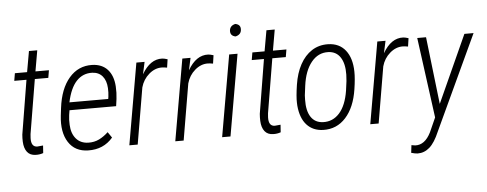

<svg xmlns="http://www.w3.org/2000/svg" viewBox="-57 -873 3144 1240"><g transform="rotate(-5 1515.5 -253.0)"><path d="M214.4 -663.1 190.9 -528.3H278.3L270 -479.5H182.6L124 -127.9L122.1 -102.1Q120.1 -44.9 160.2 -43.9L198.2 -47.4L194.8 1.5Q171.4 9.8 146 8.8Q109.9 8.3 90.8 -15.9Q71.8 -40 69.8 -83Q68.8 -106.9 70.8 -128.9L128.4 -479.5H49.3L57.6 -528.3H136.7L160.6 -663.1Z M486.3 9.8Q400.9 8.3 358.9 -56.9Q316.9 -122.1 329.1 -229.5L335 -278.3Q350.1 -402.3 409.7 -471.4Q469.2 -540.5 559.1 -538.1Q623 -536.1 658.9 -496.3Q694.8 -456.5 699.2 -386.7Q701.7 -345.2 696.8 -305.7L690.4 -259.3H388.2L383.3 -229Q378.9 -197.8 380.9 -165Q383.3 -108.9 412.1 -75.2Q440.9 -41.5 490.7 -40Q530.3 -39.1 561.8 -54.7Q593.3 -70.3 621.1 -96.7L646.5 -59.6Q585.9 11.7 486.3 9.8ZM555.7 -487.8Q494.6 -490.2 453.1 -446Q411.6 -401.9 392.1 -310.1H643.6L646 -324.7Q649.4 -351.6 647.9 -379.9Q645.5 -428.7 621.6 -457.3Q597.7 -485.8 555.7 -487.8Z M1040 -478.5Q1018.1 -482.4 1006.8 -482.4Q961.9 -483.4 922.9 -450Q883.8 -416.5 869.6 -365.2L807.6 0H753.4L845.2 -528.3H898.4L881.3 -449.2Q935.5 -543 1013.7 -539.6Q1024.9 -539.1 1047.9 -532.2Z M1337.9 -478.5Q1315.9 -482.4 1304.7 -482.4Q1259.8 -483.4 1220.7 -450Q1181.6 -416.5 1167.5 -365.2L1105.5 0H1051.3L1143.1 -528.3H1196.3L1179.2 -449.2Q1233.4 -543 1311.5 -539.6Q1322.8 -539.1 1345.7 -532.2Z M1409.2 0H1355L1446.8 -528.3H1501ZM1465.3 -680.7Q1467.8 -712.9 1502.9 -721.2Q1539.1 -714.8 1536.1 -680.7Q1534.2 -649.4 1498.5 -640.6Q1463.4 -647 1465.3 -680.7Z M1753.9 -663.1 1730.5 -528.3H1817.9L1809.6 -479.5H1722.2L1663.6 -127.9L1661.6 -102.1Q1659.7 -44.9 1699.7 -43.9L1737.8 -47.4L1734.4 1.5Q1710.9 9.8 1685.5 8.8Q1649.4 8.3 1630.4 -15.9Q1611.3 -40 1609.4 -83Q1608.4 -106.9 1610.4 -128.9L1668 -479.5H1588.9L1597.2 -528.3H1676.3L1700.2 -663.1Z M2089.4 -538.6Q2161.1 -536.6 2201.2 -486.1Q2241.2 -435.5 2242.7 -348.1Q2243.7 -303.7 2232.9 -233.9Q2215.3 -117.7 2156.5 -52.5Q2097.7 12.7 2009.3 10.3Q1943.4 8.3 1903.6 -35.2Q1863.8 -78.6 1856.4 -160.2L1855.5 -179.7Q1854 -219.2 1865.5 -294.7Q1877 -370.1 1907 -425.3Q1937 -480.5 1983.2 -510.3Q2029.3 -540 2089.4 -538.6ZM1909.7 -194.3Q1908.2 -122.1 1934.8 -82Q1961.4 -42 2013.2 -40Q2076.7 -37.6 2119.9 -86.2Q2163.1 -134.8 2178.2 -229.5L2186.5 -291.5L2189 -333Q2190.4 -403.8 2163.8 -444.8Q2137.2 -485.8 2085.4 -487.8Q2020 -490.2 1975.6 -435.5Q1931.2 -380.9 1918.5 -284.2L1910.6 -222.2Z M2602.1 -478.5Q2580.1 -482.4 2568.8 -482.4Q2523.9 -483.4 2484.9 -450Q2445.8 -416.5 2431.6 -365.2L2369.6 0H2315.4L2407.2 -528.3H2460.4L2443.4 -449.2Q2497.6 -543 2575.7 -539.6Q2586.9 -539.1 2609.9 -532.2Z M2773.9 -91.8 2971.7 -528.3H3031.2L2745.6 85Q2715.8 155.3 2681.4 185.3Q2647 215.3 2604.5 214.8Q2589.8 214.8 2562.5 207L2568.4 157.7L2592.8 161.6Q2655.3 164.6 2694.3 86.4L2736.3 -7.3L2666 -528.3H2723.1Z"/></g></svg>

Font: TypoPRO Roboto
Style: Italic
Weight: 300
Italic angle: -12°
Designer: Google
Version: Version 2.136; 2016